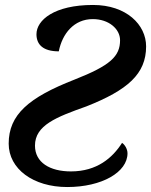

<svg xmlns="http://www.w3.org/2000/svg" viewBox="-20 -744 609 774"><path d="M251 10C391 10 494 -50 494 -126C494 -144 482 -162 472 -168C434 -108 371 -53 266 -53C181 -53 121 -89 121 -157C121 -239 207 -272 328 -315C495 -381 569 -446 569 -557C569 -644 490 -724 355 -724C199 -724 127 -663 127 -606C127 -564 154 -537 217 -537C231 -608 278 -667 354 -667C419 -667 464 -627 464 -582C464 -517 425 -480 280 -423C96 -351 15 -282 15 -165C15 -63 114 10 251 10Z"/></svg>

Font: Noto Serif Semi
Style: Italic
Weight: 600
Italic angle: -12°
Designer: Monotype Design Team
Foundry: Monotype Imaging Inc.
Version: Version 1.901